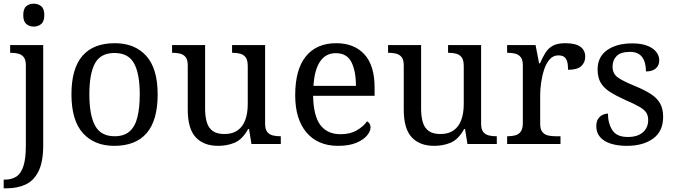

<svg xmlns="http://www.w3.org/2000/svg" viewBox="-32 -780 3656 1040"><path d="M-12 240V193H-5Q31 193 56.5 176.5Q82 160 95 119.5Q108 79 108 9V-426Q108 -456 96.5 -470.5Q85 -485 66.5 -489.5Q48 -494 26 -494H23V-536H202V8Q202 97 176.5 148Q151 199 106.5 219.5Q62 240 4 240ZM151 -636Q127 -636 110.5 -650Q94 -664 94 -698Q94 -733 110.5 -746.5Q127 -760 151 -760Q174 -760 191 -746.5Q208 -733 208 -698Q208 -664 191 -650Q174 -636 151 -636Z M587 10Q479 10 417 -59Q355 -128 355 -269Q355 -409 414.5 -477.5Q474 -546 590 -546Q698 -546 760 -477.5Q822 -409 822 -269Q822 -128 762.5 -59Q703 10 587 10ZM589 -42Q639 -42 669 -67.5Q699 -93 712 -144Q725 -195 725 -269Q725 -381 694 -437Q663 -493 588 -493Q513 -493 482.5 -437Q452 -381 452 -269Q452 -157 483 -99.5Q514 -42 589 -42Z M1150 10Q1071 10 1028 -36.5Q985 -83 985 -186V-426Q985 -456 973.5 -470.5Q962 -485 943.5 -489.5Q925 -494 903 -494H900V-536H1079V-191Q1079 -148 1088.5 -117Q1098 -86 1121 -70Q1144 -54 1184 -54Q1228 -54 1256 -74.5Q1284 -95 1297 -131.5Q1310 -168 1310 -216V-422Q1310 -454 1299 -469Q1288 -484 1269.5 -489Q1251 -494 1228 -494H1225V-536H1404V-109Q1404 -80 1415.5 -65.5Q1427 -51 1445.5 -46.5Q1464 -42 1486 -42H1489V0H1330L1317 -81H1312Q1281 -25 1240 -7.5Q1199 10 1150 10Z M1799 10Q1690 10 1628.5 -62Q1567 -134 1567 -264Q1567 -404 1625 -475Q1683 -546 1789 -546Q1886 -546 1941.5 -486Q1997 -426 1997 -307V-261H1664Q1666 -152 1703.5 -102.5Q1741 -53 1813 -53Q1865 -53 1901.5 -74.5Q1938 -96 1956 -123Q1963 -120 1969 -111Q1975 -102 1975 -89Q1975 -69 1956 -46Q1937 -23 1898 -6.5Q1859 10 1799 10ZM1896 -315Q1896 -395 1871.5 -443.5Q1847 -492 1787 -492Q1732 -492 1701.5 -446.5Q1671 -401 1666 -315Z M2320 10Q2241 10 2198 -36.5Q2155 -83 2155 -186V-426Q2155 -456 2143.5 -470.5Q2132 -485 2113.5 -489.5Q2095 -494 2073 -494H2070V-536H2249V-191Q2249 -148 2258.5 -117Q2268 -86 2291 -70Q2314 -54 2354 -54Q2398 -54 2426 -74.5Q2454 -95 2467 -131.5Q2480 -168 2480 -216V-422Q2480 -454 2469 -469Q2458 -484 2439.5 -489Q2421 -494 2398 -494H2395V-536H2574V-109Q2574 -80 2585.5 -65.5Q2597 -51 2615.5 -46.5Q2634 -42 2656 -42H2659V0H2500L2487 -81H2482Q2451 -25 2410 -7.5Q2369 10 2320 10Z M2715 0V-42H2718Q2741 -42 2759.5 -47Q2778 -52 2789 -67.5Q2800 -83 2800 -114V-426Q2800 -456 2788.5 -470.5Q2777 -485 2758.5 -489.5Q2740 -494 2718 -494H2715V-536H2869L2888 -437H2893Q2906 -467 2921 -492Q2936 -517 2961 -531.5Q2986 -546 3030 -546Q3085 -546 3111.5 -527Q3138 -508 3138 -473Q3138 -442 3116.5 -422Q3095 -402 3045 -402Q3045 -430 3040 -447Q3035 -464 3023.5 -472Q3012 -480 2992 -480Q2964 -480 2945 -458Q2926 -436 2915 -402Q2904 -368 2899 -331.5Q2894 -295 2894 -266V-109Q2894 -80 2905.5 -65.5Q2917 -51 2935.5 -46.5Q2954 -42 2976 -42H3004V0Z M3363 10Q3313 10 3276 -2Q3239 -14 3218.5 -37.5Q3198 -61 3198 -96Q3198 -123 3209 -138Q3220 -153 3234.5 -159Q3249 -165 3261 -165Q3261 -113 3284.5 -75.5Q3308 -38 3369 -38Q3422 -38 3450.5 -63.5Q3479 -89 3479 -129Q3479 -154 3468.5 -170Q3458 -186 3431.5 -201.5Q3405 -217 3356 -238Q3305 -261 3271.5 -282.5Q3238 -304 3221.5 -332.5Q3205 -361 3205 -404Q3205 -472 3256.5 -508.5Q3308 -545 3393 -545Q3441 -545 3473.5 -532.5Q3506 -520 3522.5 -499Q3539 -478 3539 -453Q3539 -426 3520.5 -409.5Q3502 -393 3467 -393Q3467 -443 3446 -471Q3425 -499 3381 -499Q3330 -499 3308 -476.5Q3286 -454 3286 -419Q3286 -381 3314.5 -360.5Q3343 -340 3410 -313Q3463 -291 3496 -269Q3529 -247 3544.5 -218Q3560 -189 3560 -147Q3560 -69 3506 -29.5Q3452 10 3363 10Z"/></svg>

Font: Noto Serif Ethiopic
Style: Regular
Weight: 400
Designer: Monotype Design Team
Foundry: Monotype Imaging Inc.
Version: Version 2.102